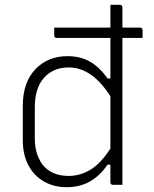

<svg xmlns="http://www.w3.org/2000/svg" viewBox="-20 -770 640 800"><path d="M261 -536Q316 -536 356 -512.5Q396 -489 428 -443H440V-612H217Q206 -612 206 -623V-655H440V-750H479Q490 -750 490 -739V-655H563Q574 -655 574 -644V-612H490V0H451Q440 0 440 -11V-84H428Q397 -38 355 -14Q313 10 257 10Q205 10 163.5 -13.5Q122 -37 98.5 -81Q75 -125 75 -186V-330Q75 -426 127 -481Q179 -536 261 -536ZM166 -74Q203 -37 266 -37Q314 -37 357 -63Q400 -89 440 -151V-369Q400 -431 357 -460Q314 -489 266 -489Q202 -489 163.5 -446Q125 -403 125 -323V-193Q125 -154 136 -124Q147 -94 166 -74Z"/></svg>

Font: Recursive Mn Lnr St Lt
Style: Regular
Weight: 300
Monospace: yes
Version: Version 1.079;hotconv 1.0.112;makeotfexe 2.5.65598; ttfautoh